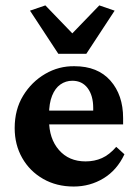

<svg xmlns="http://www.w3.org/2000/svg" viewBox="-20 -681 505 709"><path d="M252 7.8Q188.5 7.8 139.2 -20.5Q89.8 -48.8 62 -97.7Q34.2 -146.5 34.2 -208Q34.2 -276.4 65.4 -327.6Q96.7 -378.9 147 -408.2Q197.3 -437.5 254.9 -436.5Q340.8 -436.5 387.7 -383.3Q434.6 -330.1 434.6 -245.1V-221.7H147.5V-272.5H338.9L324.2 -249V-282.2Q324.2 -328.1 303.7 -355.5Q283.2 -382.8 247.1 -382.8Q222.7 -382.8 203.1 -369.1Q183.6 -355.5 172.4 -327.6Q161.1 -299.8 161.1 -257.8V-237.3Q161.1 -168.9 197.8 -127Q234.4 -85 295.9 -85Q329.1 -85 356.4 -97.2Q383.8 -109.4 409.2 -138.7L439.5 -111.3Q412.1 -52.7 362.3 -22.5Q312.5 7.8 252 7.8ZM403.3 -641.6 298.8 -482.4H195.3L90.8 -641.6L147.5 -661.1L279.3 -524.4H214.8L346.7 -661.1Z"/></svg>

Font: Crimson Pro
Style: Bold
Weight: 700
Designer: Jacques Le Bailly
Foundry: Baron von Fonthausen
Version: Version 1.003